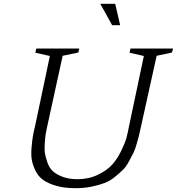

<svg xmlns="http://www.w3.org/2000/svg" viewBox="-20 -970 926 1005"><path d="M886 -716 880 -695 800 -678 717 -303Q710 -272 708 -263Q706 -254 696.5 -220.5Q687 -187 679.5 -172Q672 -157 656 -127Q640 -97 624 -81.5Q608 -66 582 -44.5Q556 -23 527 -12Q498 -1 459 7Q420 15 375 15Q317 15 274 2.5Q231 -10 205.5 -28.5Q180 -47 165.5 -77Q151 -107 146.5 -133Q142 -159 145 -196Q148 -233 152 -256.5Q156 -280 164 -312L241 -677L165 -694L170 -716H395L390 -695L308 -678L226 -303Q221 -279 219 -267.5Q217 -256 214.5 -222.5Q212 -189 215 -169Q218 -149 228 -120Q238 -91 256.5 -74Q275 -57 308 -44.5Q341 -32 385 -32Q444 -32 492 -55Q540 -78 567 -108Q594 -138 614.5 -180.5Q635 -223 642 -249Q649 -275 654 -303L733 -677L658 -694L663 -716ZM505 -950H583L609 -838H567Z"/></svg>

Font: Afta serif
Style: Italic
Weight: 400
Italic angle: -12°
Designer: parq.ink
Foundry: Oriol Esparraguera Font
Version: Version 1.000